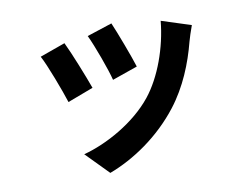

<svg xmlns="http://www.w3.org/2000/svg" viewBox="-75 -699 1150 897"><g transform="rotate(-10 500.0 -250.5)"><path d="M505 -594 386 -555C411 -503 455 -382 467 -333L587 -375C573 -421 524 -551 505 -594ZM874 -521 734 -566C722 -441 674 -308 606 -223C523 -119 384 -43 274 -14L379 93C496 49 621 -35 714 -155C782 -243 824 -347 850 -448C856 -468 862 -489 874 -521ZM273 -541 153 -498C177 -454 227 -321 244 -267L366 -313C346 -369 298 -490 273 -541Z"/></g></svg>

Font: Source Han Sans KR
Style: Bold
Weight: 700
Designer: Ryoko NISHIZUKA 西塚涼子 (kana, bopomofo & ideographs); Paul D. Hunt (Latin, Greek & Cyrillic); Sandoll Communications 산돌커뮤니
Foundry: Adobe
Version: Version 2.004;hotconv 1.0.118;makeotfexe 2.5.65603